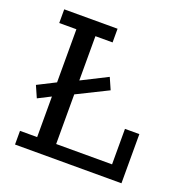

<svg xmlns="http://www.w3.org/2000/svg" viewBox="-110 -680 742 778"><g transform="rotate(20 261.5 -291.5)"><path d="M56 -206 34 -256 111 -295V-524H37V-583H267V-524H193V-333L304 -389L326 -339L193 -273V-59H434V-212H496V0H37V-59H111V-234Z"/></g></svg>

Font: Rokkitt
Style: Regular
Weight: 400
Designer: Vernon Adams
Foundry: Vernon Adams
Version: Version 3.103